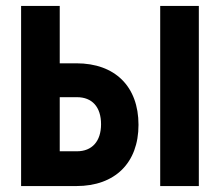

<svg xmlns="http://www.w3.org/2000/svg" viewBox="-20 -626 740 646"><path d="M51 0H237C367 0 446 -78 446 -206C446 -335 367 -413 237 -413H181V-606H51ZM181 -117V-299H239C290 -299 320 -266 320 -208C320 -151 290 -117 239 -117ZM519 0H649V-606H519Z"/></svg>

Font: Martian Mono Std Md
Style: Regular
Weight: 500
Monospace: yes
Designer: Roman Shamin
Foundry: Evil Martians
Version: Version 1.000